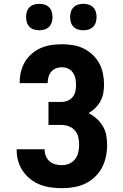

<svg xmlns="http://www.w3.org/2000/svg" viewBox="-20 -974 640 1002"><path d="M303 8Q274 8 245 4Q216 0 189 -10.5Q162 -21 139 -39Q116 -57 99.5 -81Q83 -105 75 -133Q67 -161 67 -190V-195H213V-193Q213 -176 219.5 -159.5Q226 -143 239 -132Q252 -121 269 -116.5Q286 -112 303 -112Q323 -112 341.5 -120Q360 -128 372 -143.5Q384 -159 388.5 -179Q393 -199 393 -219Q393 -239 388.5 -258.5Q384 -278 371 -293Q358 -308 339 -315Q320 -322 300 -322H233V-442H300Q317 -442 333 -448.5Q349 -455 359.5 -468Q370 -481 373.5 -497.5Q377 -514 377 -531Q377 -548 373.5 -564.5Q370 -581 360.5 -595Q351 -609 335.5 -616Q320 -623 303 -623Q287 -623 272.5 -617.5Q258 -612 248 -600.5Q238 -589 233.5 -574Q229 -559 229 -543V-540H83V-548Q83 -575 90 -602.5Q97 -630 111.5 -653.5Q126 -677 147.5 -695Q169 -713 194.5 -724Q220 -735 247.5 -739Q275 -743 303 -743Q332 -743 360.5 -738.5Q389 -734 415 -721.5Q441 -709 462.5 -689Q484 -669 497.5 -644Q511 -619 517 -590.5Q523 -562 523 -533Q523 -511 519 -488.5Q515 -466 504.5 -446.5Q494 -427 478 -411Q462 -395 442 -384Q465 -372 484.5 -354.5Q504 -337 517 -315Q530 -293 534.5 -267.5Q539 -242 539 -216Q539 -186 532.5 -155.5Q526 -125 511.5 -98Q497 -71 474 -49.5Q451 -28 423 -15Q395 -2 364.5 3Q334 8 303 8ZM415 -816Q401 -816 387.5 -820Q374 -824 364 -834Q354 -844 350 -857.5Q346 -871 346 -885Q346 -899 350 -912.5Q354 -926 364 -936Q374 -946 387.5 -950Q401 -954 415 -954Q429 -954 442.5 -950Q456 -946 466 -936Q476 -926 480 -912.5Q484 -899 484 -885Q484 -871 480 -857.5Q476 -844 466 -834Q456 -824 442.5 -820Q429 -816 415 -816ZM185 -816Q171 -816 157.5 -820Q144 -824 134 -834Q124 -844 120 -857.5Q116 -871 116 -885Q116 -899 120 -912.5Q124 -926 134 -936Q144 -946 157.5 -950Q171 -954 185 -954Q199 -954 212.5 -950Q226 -946 236 -936Q246 -926 250 -912.5Q254 -899 254 -885Q254 -871 250 -857.5Q246 -844 236 -834Q226 -824 212.5 -820Q199 -816 185 -816Z"/></svg>

Font: Iosevka Aile Heavy
Style: Regular
Weight: 900
Designer: Belleve Invis
Foundry: Belleve Invis
Version: Version 31.1.0; ttfautohint (v1.8.4)